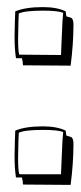

<svg xmlns="http://www.w3.org/2000/svg" viewBox="-20 -491 229 541"><path d="M179 -306 45 -307Q44 -310 44 -317Q42 -324 42 -327H25Q21 -353 21 -388Q21 -404 22 -433Q23 -452 23 -459Q52 -471 101 -471Q140 -471 165 -459L167 -445Q182 -441 183 -439Q187 -433 187 -422Q187 -367 179 -306ZM179 30 45 29Q44 26 44 19Q42 12 42 9H25Q21 -17 21 -52Q21 -68 22 -97Q23 -116 23 -123Q52 -135 101 -135Q140 -135 165 -123L167 -109Q182 -105 183 -103Q187 -97 187 -86Q187 -31 179 30ZM37 -337 150 -336H152V-338Q152 -346 153.5 -375Q155 -404 156 -430L158 -455Q143 -461 101 -461Q50 -461 33 -453Q33 -448 32 -432Q31 -400 31 -383Q31 -348 34 -337ZM37 0H150H152V-2Q152 -10 153.5 -39Q155 -68 156 -94L158 -119Q143 -125 101 -125Q50 -125 33 -117Q33 -112 32 -96Q31 -64 31 -47Q31 -12 34 -1Z"/></svg>

Font: Londrina Shadow
Style: Regular
Weight: 400
Designer: Marcelo Magalhaes
Foundry: Marcelo Magalhães
Version: Version 1.001 2011